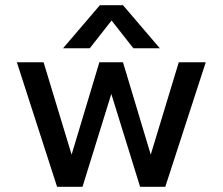

<svg xmlns="http://www.w3.org/2000/svg" viewBox="-20 -720 858 740"><path d="M365 -700H454L596 -534H494L410 -641L326 -534H223ZM45 -480H148L256 -124L363 -480H454L561 -124L669 -480H773L617 0H520L409 -358L298 0H200Z"/></svg>

Font: Prompt
Style: Regular
Weight: 400
Designer: Katatrad Team
Foundry: CadsonDemak
Version: Version 1.001